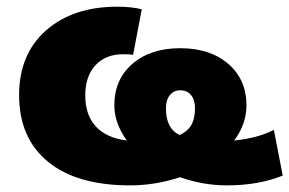

<svg xmlns="http://www.w3.org/2000/svg" viewBox="-20 -542 865 574"><path d="M369.1 12.2Q209.5 12.2 123.3 -58.6Q37.1 -129.4 37.1 -257.8Q37.1 -379.9 117.4 -450.9Q197.8 -522 331.1 -522Q373 -522 403.8 -514.2L377.9 -377.9Q370.1 -379.9 348.1 -379.9Q296.4 -379.9 265.6 -347.2Q234.9 -314.5 234.9 -256.8Q234.9 -198.2 266.6 -163.8Q298.3 -129.4 358.9 -122.1Q321.8 -174.3 321.8 -227.1Q321.8 -304.7 376 -351.3Q430.2 -397.9 519 -397.9Q607.9 -397.9 662.4 -351.1Q716.8 -304.2 716.8 -227.1Q716.8 -171.4 680.2 -122.1Q749.5 -128.4 798.8 -153.8L825.2 -17.1Q752.9 12.2 658.2 12.2Q587.4 12.2 518.1 -12.2Q443.8 12.2 369.1 12.2ZM476.1 -217.8Q476.1 -157.7 517.1 -138.2Q541 -149.4 552 -168.5Q563 -187.5 563 -217.8Q563 -243.2 551.3 -257.6Q539.6 -272 519 -272Q499.5 -272 487.8 -257.6Q476.1 -243.2 476.1 -217.8Z"/></svg>

Font: Mulish ExtraBlack
Style: Regular
Weight: 1000
Designer: Vernon Adams
Foundry: Vernon Adams
Version: Version 3.603; ttfautohint (v1.8.3)